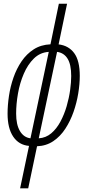

<svg xmlns="http://www.w3.org/2000/svg" viewBox="-20 -780 475 1040"><path d="M88.9 240.2 137.2 10.3Q82 5.4 51.5 -40Q21 -85.4 21 -164.1Q21 -210 28.6 -260.7Q36.1 -311.5 53 -359.9Q69.8 -408.2 96.9 -448Q124 -487.8 162.6 -512.7Q201.2 -537.6 253.4 -540L298.8 -759.8H343.3L297.4 -539.6Q351.6 -533.2 381.8 -492.4Q412.1 -451.7 412.1 -368.7Q412.1 -324.7 403.8 -273.9Q395.5 -223.1 378.2 -173.6Q360.8 -124 333.7 -82.5Q306.6 -41 268.6 -15.4Q230.5 10.3 180.7 12.2L132.8 240.2ZM145 -30.8 244.1 -499Q197.3 -496.1 163.8 -463.4Q130.4 -430.7 108.9 -380.6Q87.4 -330.6 77.4 -273.7Q67.4 -216.8 67.4 -164.6Q67.4 -105 87.9 -70.3Q108.4 -35.6 145 -30.8ZM189.9 -30.8Q228.5 -33.2 257.6 -57.9Q286.6 -82.5 307.4 -121.3Q328.1 -160.2 341.1 -204.8Q354 -249.5 359.9 -292.5Q365.7 -335.4 365.7 -368.2Q365.7 -430.7 345.9 -462.4Q326.2 -494.1 289.1 -499Z"/></svg>

Font: Open Sans Condensed Light
Style: Italic
Weight: 300
Width: 3
Italic angle: -12°
Designer: Monotype Design Team
Foundry: Monotype Imaging Inc.
Version: Version 3.000; ttfautohint (v1.8.4)